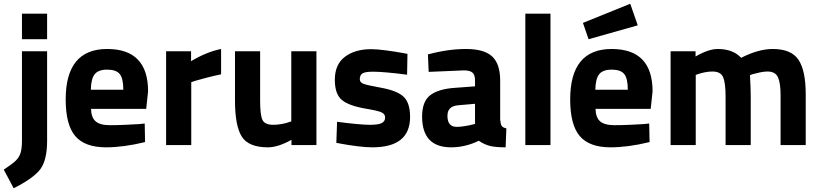

<svg xmlns="http://www.w3.org/2000/svg" viewBox="-54 -773 4370 1023"><path d="M63 -24V-500H197V-23Q197 79 161.5 127.5Q126 176 19 230L-34 131Q11 101 29 84Q47 67 55 43.5Q63 20 63 -24ZM63 -564V-700H197V-564Z M532 -106Q568 -106 614.5 -108Q661 -110 689 -112L717 -115L719 -16Q604 12 511 12Q398 12 347 -48Q296 -108 296 -243Q296 -512 517 -512Q735 -512 735 -286L725 -193H431Q432 -147 455.5 -126.5Q479 -106 532 -106ZM430 -295H603Q603 -355 584 -378.5Q565 -402 517 -402Q470 -402 450.5 -377.5Q431 -353 430 -295Z M831 0V-500H964V-447Q1048 -497 1124 -512V-377Q1085 -369 1045 -358.5Q1005 -348 985 -342L965 -335V0Z M1498 -500H1632V0H1499V-28Q1427 12 1374 12Q1270 12 1234 -45.5Q1198 -103 1198 -238V-500H1332V-236Q1332 -162 1344 -135Q1356 -108 1402 -108Q1424 -108 1448 -112.5Q1472 -117 1485 -122L1498 -126Z M2117 -486 2115 -375Q1991 -391 1933 -391Q1892 -391 1877.5 -382Q1863 -373 1863 -351Q1863 -334 1882.5 -326.5Q1902 -319 1974 -306Q2063 -290 2097 -257Q2131 -224 2131 -150Q2131 12 1930 12Q1897 12 1849 6Q1801 0 1770 -6L1738 -12L1742 -124Q1866 -108 1917 -108Q1963 -108 1980.5 -117.5Q1998 -127 1998 -147Q1998 -165 1979.5 -174Q1961 -183 1895 -194Q1806 -209 1768 -240Q1730 -271 1730 -348Q1730 -430 1784 -470.5Q1838 -511 1923 -511Q1955 -511 2003.5 -504.5Q2052 -498 2084 -492Z M2611 -344V-136Q2613 -112 2619 -102.5Q2625 -93 2644 -89L2640 12Q2589 12 2558.5 5Q2528 -2 2497 -23Q2425 12 2350 12Q2195 12 2195 -152Q2195 -232 2238 -265.5Q2281 -299 2370 -305L2477 -313V-344Q2477 -375 2463 -386.5Q2449 -398 2418 -398L2230 -390L2226 -483Q2333 -512 2429 -512Q2526 -512 2568.5 -472Q2611 -432 2611 -344ZM2477 -220 2386 -212Q2330 -207 2330 -156Q2330 -97 2379 -97Q2398 -97 2422.5 -101Q2447 -105 2462 -109L2477 -113Z M2745 0V-700H2879V0Z M3220 -106Q3256 -106 3302.5 -108Q3349 -110 3377 -112L3405 -115L3407 -16Q3292 12 3199 12Q3086 12 3035 -48Q2984 -108 2984 -243Q2984 -512 3205 -512Q3423 -512 3423 -286L3413 -193H3119Q3120 -147 3143.5 -126.5Q3167 -106 3220 -106ZM3118 -295H3291Q3291 -355 3272 -378.5Q3253 -402 3205 -402Q3158 -402 3138.5 -377.5Q3119 -353 3118 -295ZM3052 -651 3304 -753 3344 -638 3082 -564Z M3653 0H3519V-500H3652V-472Q3721 -512 3770 -512Q3851 -512 3895 -465Q3987 -512 4063 -512Q4162 -512 4200.5 -454.5Q4239 -397 4239 -271V0H4105V-267Q4105 -331 4091 -361.5Q4077 -392 4035 -392Q4017 -392 3994 -387Q3971 -382 3957 -378L3942 -373Q3946 -298 3946 -259V0H3812V-257Q3812 -331 3799 -361.5Q3786 -392 3742 -392Q3722 -392 3700 -387.5Q3678 -383 3665 -378L3653 -374Z"/></svg>

Font: TitilliumText
Style: ExtraBold
Weight: 800
Designer: Accademia di Belle Arti di Urbino and others
Foundry: Accademia di Belle Arti di Urbino and others.
Version: Version 60.001